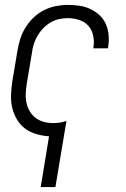

<svg xmlns="http://www.w3.org/2000/svg" viewBox="-20 -548 515 783"><path d="M146 215 180 8Q153 6 127.5 -1.5Q102 -9 82 -24Q62 -39 49 -61Q36 -83 30 -108Q24 -133 25 -160.5Q26 -188 30 -215L51 -340Q55 -365 62.5 -389Q70 -413 83.5 -435Q97 -457 116 -475.5Q135 -494 158.5 -506Q182 -518 207 -523Q232 -528 256 -528Q281 -528 304.5 -524.5Q328 -521 349 -511Q370 -501 386.5 -485.5Q403 -470 412 -449Q421 -428 423 -404.5Q425 -381 421 -356L420 -351H361V-355Q365 -379 360 -402.5Q355 -426 340.5 -442.5Q326 -459 303.5 -466.5Q281 -474 256 -474Q239 -474 220.5 -470Q202 -466 185.5 -456Q169 -446 155.5 -432Q142 -418 132.5 -401.5Q123 -385 117.5 -367Q112 -349 110 -331L89 -206Q86 -186 85 -166.5Q84 -147 88 -128.5Q92 -110 101.5 -94Q111 -78 125.5 -67Q140 -56 158.5 -51Q177 -46 197 -46Q210 -46 224 -48Q238 -50 251 -55L206 215Z"/></svg>

Font: Iosevka QP Light
Style: Italic
Weight: 300
Italic angle: -9°
Designer: Belleve Invis
Foundry: Belleve Invis
Version: Version 20.0.0; ttfautohint (v1.8.4)